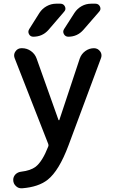

<svg xmlns="http://www.w3.org/2000/svg" viewBox="-20 -803 607 1028"><path d="M191.4 -734.4Q206.1 -756.8 230 -770Q253.9 -783.2 280.3 -783.2H303.7Q320.3 -783.2 327.6 -768.1Q335 -752.9 323.2 -740.2L239.3 -642.6Q207 -606.4 158.2 -606.4Q142.6 -606.4 135.3 -620.1Q127.9 -633.8 136.7 -647.5ZM378.9 -734.4Q393.6 -756.8 417 -770Q440.4 -783.2 467.8 -783.2H491.2Q507.8 -783.2 515.1 -768.1Q522.5 -752.9 510.7 -740.2L426.8 -643.6Q394.5 -606.4 345.7 -606.4Q330.1 -606.4 322.3 -620.1Q314.5 -633.8 323.2 -647.5ZM293 -161.1Q293.9 -159.2 295.9 -159.2Q297.9 -159.2 297.9 -161.1L407.2 -490.2Q416 -514.6 437 -529.8Q458 -544.9 483.4 -544.9Q503.9 -544.9 516.6 -527.3Q523.4 -517.6 523.4 -505.9Q523.4 -498 520.5 -491.2L346.7 -24.4Q295.9 111.3 235.4 159.2Q186.5 198.2 98.6 205.1Q95.7 205.1 93.8 205.1Q78.1 205.1 66.4 194.3Q50.8 180.7 50.8 160.2Q50.8 143.6 62.5 130.9Q75.2 118.2 93.8 116.2Q143.6 110.4 170.9 89.8Q207 61.5 238.3 -18.6Q241.2 -25.4 238.3 -32.2L58.6 -491.2Q55.7 -499 55.7 -505.9Q55.7 -517.6 62.5 -527.3Q74.2 -544.9 94.7 -544.9H98.6Q124 -544.9 145.5 -529.8Q167 -514.6 175.8 -490.2Z"/></svg>

Font: Gen Jyuu Gothic P Medium
Style: Regular
Weight: 500
Designer: [Source Han Sans]
Ryoko NISHIZUKA  (kana & ideographs); Paul D. Hunt (Latin, Greek & Cyrillic); Wenlong ZHANG  (bopomofo
Version: Version 1.002.20150607